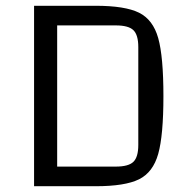

<svg xmlns="http://www.w3.org/2000/svg" viewBox="-20 -645 658 665"><path d="M311 -625Q413 -625 461.5 -601Q510 -577 528 -513Q546 -449 546 -312Q546 -176 528 -112Q510 -48 461.5 -24Q413 0 311 0H98V-625ZM178 -68H381Q425 -68 442 -84.5Q459 -101 459 -143V-482Q459 -524 442 -540.5Q425 -557 381 -557H178Z"/></svg>

Font: Changa Light
Style: Regular
Weight: 300
Designer: Eduardo Rodriguez Tunni
Foundry: Eduardo Rodriguez Tunni
Version: Version 2.002; ttfautohint (v1.5) -l 8 -r 50 -G 110 -x 14 -H